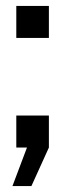

<svg xmlns="http://www.w3.org/2000/svg" viewBox="-20 -498 240 648"><path d="M35 -108V0H71L22 130H86L145 0V-108ZM35 -370H145V-478H35Z"/></svg>

Font: Kreadon Medium
Style: Regular
Weight: 500
Designer: kohakuno
Foundry: StudioGnu
Version: Version 1.000;Glyphs 3.1.2 (3151)